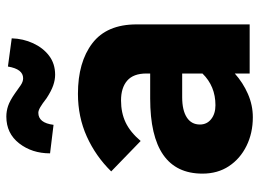

<svg xmlns="http://www.w3.org/2000/svg" viewBox="-126 -682 818 606"><g transform="rotate(-90 283.0 -379.0)"><path d="M216 10Q166 10 125.5 -10Q85 -30 61.5 -65.5Q38 -101 38 -149Q38 -314 275 -314H354V-326Q354 -367 331.5 -386.5Q309 -406 269 -406Q230 -406 199.5 -391.5Q169 -377 141 -344L45 -437Q93 -486 155 -514Q217 -542 290 -542Q390 -542 449.5 -496.5Q509 -451 509 -357V0H354V-47Q325 -21 289.5 -5.5Q254 10 216 10ZM254 -108Q314 -108 354 -149V-213H279Q238 -213 215.5 -198.5Q193 -184 193 -157Q193 -135 210 -121.5Q227 -108 254 -108ZM350 -614Q334 -614 316.5 -620Q299 -626 276 -641Q258 -655 247.5 -661Q237 -667 230 -667Q198 -667 192 -619L102 -630Q102 -687 133.5 -727.5Q165 -768 218 -768Q235 -768 251.5 -762.5Q268 -757 291 -741Q305 -731 316.5 -723Q328 -715 339 -715Q368 -715 376 -763L465 -751Q464 -715 449.5 -683.5Q435 -652 410 -633Q385 -614 350 -614Z"/></g></svg>

Font: Readex Pro
Style: Bold
Weight: 700
Designer: Bonnie Shaver-Troup, Thomas Jockin
Foundry: Lexend
Version: Version 1.203; ttfautohint (v1.8.3)